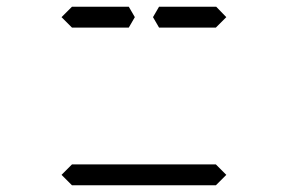

<svg xmlns="http://www.w3.org/2000/svg" viewBox="-20 -551 856 571"><path d="M207 -469H194L163 -500L194 -531H207H331H355H363L381 -500L363 -469H355H331ZM653 -31 622 0H194L163 -31L194 -62H196H377H439H620H622ZM609 -531H623L653 -500L622 -469H609H485H461H453L435 -500L453 -531H461H485Z"/></svg>

Font: DSEG14 Classic Mini
Style: Light
Weight: 300
Designer: Keshikan(Twitter:@keshinomi_88pro)
Version: Version 0.46